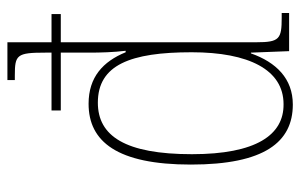

<svg xmlns="http://www.w3.org/2000/svg" viewBox="-166 -634 810 518"><g transform="rotate(-90 239.0 -375.0)"><path d="M216 10C286 10 330 -35 354 -103H356L360 0H463V-20H450C393 -20 384 -26 384 -88V-616H460V-641H384V-760H282V-740H294C350 -740 356 -735 356 -658V-641H200V-616H356V-541C356 -508 357 -474 361 -441H357C332 -502 290 -541 218 -541C116 -541 54 -464 54 -265C54 -66 115 10 216 10ZM217 -15C134 -14 82 -89 82 -262C82 -442 131 -516 221 -516C323 -516 357 -428 357 -263C357 -109 310 -15 217 -15Z"/></g></svg>

Font: Noto Serif Myanmar Condensed Thin
Style: Regular
Weight: 100
Width: 3
Designer: Ben Mitchell and the Monotype Design Team
Foundry: Monotype Imaging Inc.
Version: Version 2.106